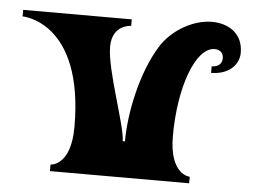

<svg xmlns="http://www.w3.org/2000/svg" viewBox="-51 -785 1122 849"><g transform="rotate(5 510.0 -360.0)"><path d="M857 -720C773 -720 679 -666 631 -588C557 -468 519 -288 519 -160H509C509 -228 417 -466 417 -571C417 -671 502 -671 502 -671V-700H20V-671C20 -671 291 -671 291 -204C291 -29 200 -29 200 -29V0H818V-29C818 -29 728 -29 728 -202C728 -418 794 -601 879 -601C906 -601 918 -583 918 -564C918 -544 906 -524 872 -524V-495C950 -495 995 -541 995 -595C995 -681 929 -720 857 -720Z"/></g></svg>

Font: Ouroboros
Style: Regular
Weight: 400
Designer: Ariel Martín Pérez
Foundry: Velvetyne Type Foundry
Version: Version 2.001;hotconv 1.0.109;makeotfexe 2.5.65596